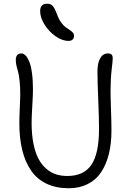

<svg xmlns="http://www.w3.org/2000/svg" viewBox="-20 -1044 703 1032"><path d="M348.1 -824.2Q313.5 -824.2 277.3 -850.1Q241.2 -876 218.5 -913.3Q195.8 -950.7 195.8 -983.9Q195.8 -1023.9 232.9 -1023.9Q252.4 -1023.9 262.7 -1013.2Q272.9 -1002.4 287.1 -965.8Q295.4 -941.9 307.9 -924.6Q320.3 -907.2 332 -898.4Q343.8 -889.6 354.5 -882.8Q365.2 -876 371.6 -868.9Q377.9 -861.8 377.9 -853Q377.9 -824.2 348.1 -824.2ZM349.1 -32.2Q280.8 -32.2 229.5 -56.9Q178.2 -81.5 146.5 -128.2Q114.7 -174.8 99.4 -238Q84 -301.3 84 -381.8Q84 -411.1 86.4 -464.1Q88.9 -517.1 88.9 -534.2Q88.9 -578.1 85.2 -611.1Q81.5 -644 76.9 -659.2Q72.3 -674.3 68.6 -690.4Q64.9 -706.5 64.9 -721.2Q64.9 -756.8 95.2 -756.8Q106.4 -756.8 116.9 -746.3Q127.4 -735.8 136.7 -714.1Q146 -692.4 151.6 -653.3Q157.2 -614.3 157.2 -563Q157.2 -537.6 153.6 -475.3Q149.9 -413.1 149.9 -383.8Q149.9 -321.3 159.7 -272.5Q169.4 -223.6 186.5 -191.2Q203.6 -158.7 228.3 -137.5Q252.9 -116.2 280.8 -107.2Q308.6 -98.1 341.8 -98.1Q431.2 -98.1 471.7 -158.9Q512.2 -219.7 512.2 -350.1Q512.2 -413.1 508.1 -507.8Q503.9 -602.5 503.9 -660.2Q503.9 -706.1 518.8 -731.4Q533.7 -756.8 560.1 -756.8Q573.2 -756.8 579.6 -750.7Q585.9 -744.6 585.9 -729Q585.9 -719.2 580.1 -668.7Q574.2 -618.2 574.2 -556.2Q574.2 -521.5 576.7 -450.7Q579.1 -379.9 579.1 -342.8Q579.1 -272.9 565.2 -216.6Q551.3 -160.2 523.7 -118.7Q496.1 -77.1 451.7 -54.7Q407.2 -32.2 349.1 -32.2Z"/></svg>

Font: Shantell Sans Bouncy
Style: Regular
Weight: 300
Designer: Stephen Nixon, Anya Danilova, Shantell Martin
Foundry: Arrow Type
Version: Version 1.006;[9816181b4]